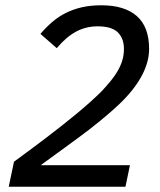

<svg xmlns="http://www.w3.org/2000/svg" viewBox="-20 -710 608 730"><path d="M13.2 0 33.2 -95.2Q61 -115.7 91.6 -138.2Q122.1 -160.6 152.8 -184.1Q183.6 -207.5 213.9 -231.4Q244.1 -255.4 272 -278.3Q299.8 -301.3 324 -323Q348.1 -344.7 367.2 -363.8Q386.2 -384.3 401.6 -403.1Q417 -421.9 428 -441.2Q439 -460.4 445.1 -480.7Q451.2 -501 451.2 -523.9Q451.2 -564 428 -586.9Q404.8 -609.9 351.1 -609.9Q306.6 -609.9 269 -589.6Q231.4 -569.3 195.8 -526.9L133.8 -581.1Q155.3 -606.4 179 -626.7Q202.6 -647 230.5 -660.9Q258.3 -674.8 291.5 -682.4Q324.7 -689.9 365.2 -689.9Q453.6 -689.9 500.2 -648.9Q546.9 -607.9 546.9 -523.9Q546.9 -496.6 538.6 -469Q530.3 -441.4 514.9 -414.6Q499.5 -387.7 478 -361.6Q456.5 -335.4 430.2 -311Q412.6 -294.4 395.5 -279.8Q378.4 -265.1 359.9 -249.8Q341.3 -234.4 319.8 -217.8Q298.3 -201.2 271.2 -181.4Q244.1 -161.6 210.7 -137.2Q177.2 -112.8 134.8 -82H474.1L457 0Z"/></svg>

Font: Lorenzo Sans
Style: Italic
Weight: 400
Italic angle: -12°
Foundry: Intel Corporation
Version: Version 1.00; ttfautohint (v1.5)